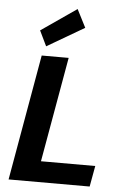

<svg xmlns="http://www.w3.org/2000/svg" viewBox="-63 -1019 701 1064"><g transform="rotate(5 287.5 -487.0)"><path d="M26 0 149 -700H299L196 -116H498L477 0ZM169 -753 128 -838 325 -974 376 -874Z"/></g></svg>

Font: DM Sans 11pt Black
Style: Italic
Weight: 900
Italic angle: -10°
Version: Version 4.004;gftools[0.9.30]